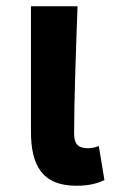

<svg xmlns="http://www.w3.org/2000/svg" viewBox="-20 -580 369 614"><path d="M224 14C267 14 292 6 314 -4L296 -113C284 -108 271 -106 262 -106C232 -106 217 -117 217 -153C217 -258 223 -423 228 -560H79V-159C79 -54 113 14 224 14Z"/></svg>

Font: Noto Sans Mono CJK SC
Style: Bold
Weight: 700
Designer: Ryoko NISHIZUKA 西塚涼子 (kana, bopomofo & ideographs); Paul D. Hunt (Latin, Greek & Cyrillic); Sandoll Communications 산돌커뮤니
Foundry: Adobe
Version: Version 2.004;hotconv 1.0.118;makeotfexe 2.5.65603